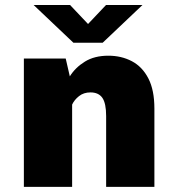

<svg xmlns="http://www.w3.org/2000/svg" viewBox="-20 -728 690 748"><path d="M73 0V-500H236L252 -430.5Q273.5 -465 310.8 -488Q348 -511 402 -511Q453 -511 493.8 -489.5Q534.5 -468 558 -422.5Q581.5 -377 581.5 -305V0H393.5V-276Q393.5 -325.5 378.8 -346.8Q364 -368 332.5 -368Q306 -368 287.8 -353.5Q269.5 -339 261 -320.5V0ZM111 -708.5H253L323 -634.5L393 -708.5H535L380 -561.5H266Z"/></svg>

Font: Trispace ExtraBold
Style: Regular
Weight: 800
Designer: Tyler Finck
Foundry: Etcetera Type Company
Version: Version 1.210; ttfautohint (v1.8.3)